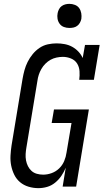

<svg xmlns="http://www.w3.org/2000/svg" viewBox="-20 -968 540 996"><path d="M179 8Q153 8 128 0.5Q103 -7 84 -23Q65 -39 54 -61.5Q43 -84 38 -109Q33 -134 34.5 -161Q36 -188 40 -214L97 -559Q101 -582 107 -604Q113 -626 123.5 -647Q134 -668 149.5 -687Q165 -706 185 -719.5Q205 -733 228 -738Q251 -743 273 -743Q295 -743 316 -739Q337 -735 355 -725Q373 -715 387 -700Q401 -685 409 -667L421 -735H497L467 -554H391Q394 -576 392.5 -598.5Q391 -621 380 -638.5Q369 -656 348.5 -664.5Q328 -673 306 -673Q290 -673 273.5 -669.5Q257 -666 242.5 -658Q228 -650 215.5 -637.5Q203 -625 194.5 -610Q186 -595 181 -579.5Q176 -564 174 -548L117 -203Q114 -186 113 -169Q112 -152 115 -136Q118 -120 125 -106Q132 -92 143.5 -81.5Q155 -71 171 -66.5Q187 -62 204 -62Q226 -62 248 -70Q270 -78 287 -94.5Q304 -111 313 -132.5Q322 -154 325 -176L351 -330H248L260 -400H441L375 0H305L321 -98Q312 -76 298.5 -56Q285 -36 266 -20.5Q247 -5 224.5 1.5Q202 8 179 8ZM340 -823Q325 -823 311.5 -828Q298 -833 289.5 -844.5Q281 -856 278.5 -870.5Q276 -885 279 -900Q281 -910 286 -920Q291 -930 300 -936.5Q309 -943 319.5 -945.5Q330 -948 340 -948Q355 -948 369 -942.5Q383 -937 391 -925.5Q399 -914 401.5 -899.5Q404 -885 402 -870Q400 -860 394.5 -850Q389 -840 380 -833.5Q371 -827 360.5 -825Q350 -823 340 -823Z"/></svg>

Font: Iosevka Slab
Style: Italic
Weight: 400
Italic angle: -9°
Monospace: yes
Designer: Belleve Invis
Foundry: Belleve Invis
Version: Version 11.1.0; ttfautohint (v1.8.3)